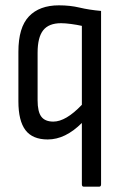

<svg xmlns="http://www.w3.org/2000/svg" viewBox="-20 -515 456 720"><path d="M294 185Q287 185 287 176V-54Q225 8 159 8Q102 8 75.5 -27Q49 -62 49 -135V-321Q49 -412 88.5 -453.5Q128 -495 201 -495Q243 -495 278.5 -486.5Q314 -478 359 -474V176Q359 185 352 185ZM121 -139Q121 -96 135 -77.5Q149 -59 180 -59Q227 -59 287 -122V-418Q269 -422 247 -425Q225 -428 209 -428Q163 -428 142 -401.5Q121 -375 121 -317Z"/></svg>

Font: Sofia Sans Cond
Style: Regular
Weight: 400
Width: 3
Designer: Botio Nikoltchev, Ani Petrova
Foundry: lettersoup
Version: Version 4.100; ttfautohint (v1.8.3)